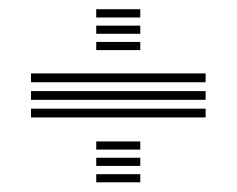

<svg xmlns="http://www.w3.org/2000/svg" viewBox="-20 -578 508 412"><path d="M46.5 -401.5V-420.5H421.2V-401.5ZM46.5 -363.8V-382.5H421.2V-363.8ZM46.5 -326V-344.8H421.2V-326ZM186.5 -540.5V-558.2H281V-540.5ZM186.5 -470.5V-488H281V-470.5ZM186.5 -505.5V-523H281V-505.5ZM186.5 -257V-274.5H281V-257ZM186.5 -186.8V-204.2H281V-186.8ZM186.5 -222V-239.5H281V-222Z"/></svg>

Font: Big Shoulders Inline Display Thin
Style: Bold
Weight: 700
Version: Version 2.002